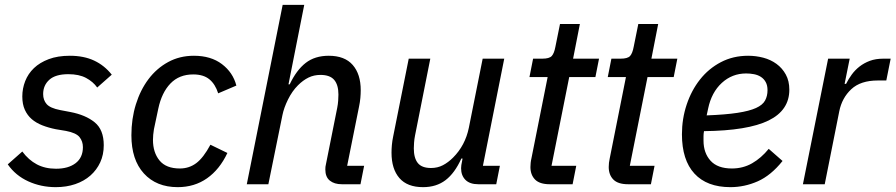

<svg xmlns="http://www.w3.org/2000/svg" viewBox="-20 -760 3694 792"><path d="M210 12Q149 12 96.5 -12Q44 -36 12 -82L72 -135Q98 -100 132 -82Q166 -64 211 -64Q262 -64 292 -87Q322 -110 322 -153Q322 -177 308 -194.5Q294 -212 252 -220L210 -227Q180 -233 154.5 -243Q129 -253 111 -268.5Q93 -284 82.5 -307Q72 -330 72 -362Q72 -395 84 -425.5Q96 -456 120 -479Q144 -502 181 -516Q218 -530 268 -530Q326 -530 368.5 -510Q411 -490 441 -452L381 -399Q364 -423 335 -438.5Q306 -454 262 -454Q209 -454 183.5 -431Q158 -408 158 -372Q158 -347 172.5 -330.5Q187 -314 228 -306L270 -298Q333 -286 370.5 -255.5Q408 -225 408 -161Q408 -122 393.5 -90.5Q379 -59 353 -36Q327 -13 290.5 -0.5Q254 12 210 12Z M713 12Q625 12 573.5 -44.5Q522 -101 522 -202Q522 -270 540.5 -329.5Q559 -389 592.5 -433.5Q626 -478 673.5 -504Q721 -530 780 -530Q850 -530 895.5 -495.5Q941 -461 955 -407L880 -375Q868 -413 843.5 -433Q819 -453 777 -453Q719 -453 683 -415.5Q647 -378 633 -312L615 -227Q613 -216 612 -204Q611 -192 611 -183Q611 -131 638 -98Q665 -65 722 -65Q760 -65 789.5 -87Q819 -109 848 -163L918 -129Q886 -61 834 -24.5Q782 12 713 12Z M1146 -740H1235L1170 -412H1175Q1203 -471 1241 -500.5Q1279 -530 1336 -530Q1402 -530 1435 -492Q1468 -454 1468 -388Q1468 -373 1466.5 -356Q1465 -339 1461 -320L1412 -76H1482L1467 0H1390Q1359 0 1340.5 -15Q1322 -30 1322 -61Q1322 -67 1322.5 -72Q1323 -77 1325 -85L1371 -315Q1374 -330 1375 -345Q1376 -360 1376 -370Q1376 -410 1358.5 -430.5Q1341 -451 1302 -451Q1275 -451 1252.5 -440Q1230 -429 1209 -408Q1185 -384 1168 -349.5Q1151 -315 1145 -285L1087 0H998Z M1755 -518 1692 -201Q1689 -186 1688 -171.5Q1687 -157 1687 -148Q1687 -108 1703.5 -87.5Q1720 -67 1758 -67Q1785 -67 1807 -78.5Q1829 -90 1849 -110Q1899 -160 1914 -233L1971 -518H2060L1972 -76H2042L2027 0H1953Q1918 0 1900 -18Q1882 -36 1882 -66Q1882 -71 1883 -79Q1884 -87 1886 -95L1888 -106H1883Q1856 -46 1818 -17Q1780 12 1725 12Q1660 12 1627.5 -25.5Q1595 -63 1595 -130Q1595 -145 1596.5 -162Q1598 -179 1602 -198L1666 -518Z M2248 0Q2206 0 2187 -19.5Q2168 -39 2168 -71Q2168 -79 2169 -88.5Q2170 -98 2172 -106L2239 -442H2164L2179 -518H2217Q2246 -518 2256 -529Q2266 -540 2271 -567L2290 -661H2372L2344 -518H2451L2436 -442H2328L2255 -76H2357L2342 0Z M2571 0Q2529 0 2510 -19.5Q2491 -39 2491 -71Q2491 -79 2492 -88.5Q2493 -98 2495 -106L2562 -442H2487L2502 -518H2540Q2569 -518 2579 -529Q2589 -540 2594 -567L2613 -661H2695L2667 -518H2774L2759 -442H2651L2578 -76H2680L2665 0Z M2993 12Q2896 12 2844.5 -44Q2793 -100 2793 -206Q2793 -270 2812.5 -328.5Q2832 -387 2867.5 -432Q2903 -477 2953.5 -503.5Q3004 -530 3066 -530Q3098 -530 3128.5 -522Q3159 -514 3183 -496.5Q3207 -479 3221.5 -452.5Q3236 -426 3236 -390Q3236 -305 3150.5 -263Q3065 -221 2884 -219Q2882 -208 2882 -198Q2882 -188 2882 -180Q2882 -129 2911 -97Q2940 -65 2999 -65Q3045 -65 3082.5 -86.5Q3120 -108 3151 -146L3208 -96Q3160 -36 3105.5 -12Q3051 12 2993 12ZM3058 -457Q3000 -457 2957.5 -418Q2915 -379 2901 -312L2895 -284Q2973 -287 3022 -294.5Q3071 -302 3098.5 -314.5Q3126 -327 3136 -345.5Q3146 -364 3146 -388Q3146 -408 3138.5 -421.5Q3131 -435 3118.5 -443Q3106 -451 3090 -454Q3074 -457 3058 -457Z M3292 0 3396 -518H3485L3464 -414H3470Q3480 -434 3493.5 -452.5Q3507 -471 3525.5 -485.5Q3544 -500 3568 -509Q3592 -518 3624 -518H3654L3636 -428H3601Q3530 -428 3491.5 -392Q3453 -356 3442 -301L3382 0Z"/></svg>

Font: IBM Plex Sans Text
Style: Italic
Weight: 450
Italic angle: -11°
Designer: Mike Abbink, Paul van der Laan, Pieter van Rosmalen
Foundry: Bold Monday
Version: Version 3.005